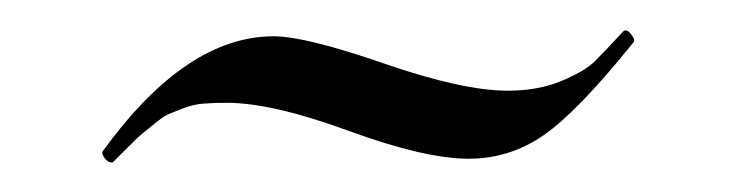

<svg xmlns="http://www.w3.org/2000/svg" viewBox="-20 -300 486 127"><path d="M316 -240Q336 -240 351.5 -246.5Q367 -253 373.5 -259.5Q380 -266 392 -279Q395 -282 399 -275Q400 -273 399 -272Q362 -226 339.5 -210.5Q317 -195 290 -195Q261 -195 210.5 -213.5Q160 -232 130 -232Q122 -232 115 -231.5Q108 -231 101.5 -228.5Q95 -226 91.5 -224.5Q88 -223 82 -218Q76 -213 74 -211.5Q72 -210 64.5 -202.5Q57 -195 55 -193Q54 -192 52 -193Q50 -194 48.5 -196.5Q47 -199 48 -200Q103 -276 161 -276Q182 -276 234 -258Q286 -240 316 -240Z"/></svg>

Font: Cormorant SC
Style: Regular
Weight: 400
Designer: Christian Thalmann (Catharsis Fonts)
Version: Version 1.000;PS 002.000;hotconv 1.0.88;makeotf.lib2.5.64775